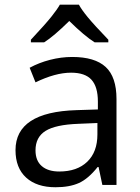

<svg xmlns="http://www.w3.org/2000/svg" viewBox="-20 -786 596 816"><path d="M415 0 398.9 -76.2H395Q355 -25.9 315.2 -8.1Q275.4 9.8 215.8 9.8Q136.2 9.8 91.1 -31.2Q45.9 -72.3 45.9 -147.9Q45.9 -310.1 305.2 -317.9L396 -320.8V-354Q396 -417 368.9 -447Q341.8 -477.1 282.2 -477.1Q215.3 -477.1 130.9 -436L106 -498Q145.5 -519.5 192.6 -531.7Q239.7 -543.9 287.1 -543.9Q382.8 -543.9 429 -501.5Q475.1 -459 475.1 -365.2V0ZM231.9 -57.1Q307.6 -57.1 350.8 -98.6Q394 -140.1 394 -214.8V-263.2L313 -259.8Q216.3 -256.3 173.6 -229.7Q130.9 -203.1 130.9 -147Q130.9 -103 157.5 -80.1Q184.1 -57.1 231.9 -57.1ZM111.3 -617.2Q173.3 -683.6 198.2 -714.8Q223.1 -746.1 234.4 -766.1H315.4Q326.2 -745.6 352.8 -713.1Q379.4 -680.7 440.4 -617.2V-606H382.3Q339.4 -632.8 274.4 -696.8Q208 -631.3 167.5 -606H111.3Z"/></svg>

Font: f08745844
Style: Regular
Weight: 400
Foundry: Ascender Corporation
Version: Version 1.10